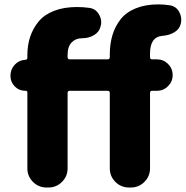

<svg xmlns="http://www.w3.org/2000/svg" viewBox="-20 -833 825 853"><path d="M733.4 -809.6Q761.7 -805.7 775.4 -781.2Q785.2 -763.7 785.2 -746.1Q785.2 -737.3 783.2 -727.5Q777.3 -703.1 754.4 -689.5Q731.4 -675.8 701.2 -673.8Q646.5 -668.9 646.5 -595.7V-579.1Q646.5 -569.3 656.2 -569.3H677.7Q706.1 -569.3 726.6 -548.8Q747.1 -528.3 747.1 -499.5Q747.1 -470.7 726.6 -450.2Q706.1 -429.7 677.7 -429.7H656.2Q646.5 -429.7 646.5 -419.9V-85Q646.5 -49.8 621.6 -24.9Q596.7 0 561.5 0H552.7Q517.6 0 492.7 -24.9Q467.8 -49.8 467.8 -85V-419.9Q467.8 -429.7 458 -429.7H290Q280.3 -429.7 280.3 -419.9V-85Q280.3 -49.8 255.4 -24.9Q230.5 0 195.3 0H186.5Q151.4 0 126.5 -24.9Q101.6 -49.8 101.6 -85V-421.9Q101.6 -429.7 93.8 -429.7H91.8Q64.5 -429.7 45.4 -449.2Q26.4 -468.8 26.4 -496.1Q26.4 -524.4 44.9 -544.9Q63.5 -565.4 91.8 -567.4H93.8Q101.6 -568.4 101.6 -576.2V-587.9Q101.6 -632.8 114.3 -670.4Q127 -708 152.3 -738.3Q177.7 -768.6 221.2 -785.2Q264.6 -801.8 322.3 -801.8Q350.6 -801.8 377.9 -797.9Q405.3 -793.9 419.9 -768.6Q429.7 -752 429.7 -734.4Q429.7 -724.6 426.8 -715.8Q420.9 -690.4 397.5 -676.8Q374 -663.1 345.7 -663.1H344.7Q316.4 -663.1 298.3 -644.5Q280.3 -626 280.3 -588.9V-579.1Q280.3 -569.3 290 -569.3H458Q467.8 -569.3 467.8 -579.1V-590.8Q467.8 -637.7 479.5 -676.8Q491.2 -715.8 515.6 -747.1Q540 -778.3 583 -795.9Q626 -813.5 682.6 -813.5Q709 -813.5 733.4 -809.6Z"/></svg>

Font: Gen Jyuu GothicX Heavy
Style: Bold
Weight: 900
Designer: [Source Han Sans]
Ryoko NISHIZUKA  (kana & ideographs); Paul D. Hunt (Latin, Greek & Cyrillic); Wenlong ZHANG  (bopomofo
Version: Version 1.002.20150607